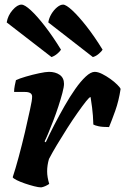

<svg xmlns="http://www.w3.org/2000/svg" viewBox="-20 -811 542 831"><path d="M158 0Q147 0 127.5 -5Q108 -10 87.5 -17Q67 -24 52 -31.5Q37 -39 35 -44Q47 -80 61 -132Q75 -184 88 -239Q101 -294 110 -337Q115 -359 117 -372Q119 -385 119 -393Q119 -413 88 -413H41Q41 -426 44 -441Q47 -456 49 -464Q63 -471 92 -479.5Q121 -488 149.5 -494Q178 -500 192 -500Q220 -500 238.5 -487Q257 -474 257 -448Q257 -435 250 -408.5Q243 -382 232.5 -350Q222 -318 210 -287Q198 -256 188 -232Q178 -208 173 -199L178 -195Q194 -230 215 -270.5Q236 -311 259 -351.5Q282 -392 305.5 -425.5Q329 -459 351 -479.5Q373 -500 390 -500Q404 -500 422 -491Q440 -482 457.5 -469.5Q475 -457 487.5 -444.5Q500 -432 502 -426Q494 -374 479 -332Q464 -290 452 -261Q423 -261 407 -264.5Q391 -268 384 -272Q383 -312 378.5 -346Q374 -380 372 -391Q367 -391 352 -372Q337 -353 315.5 -322.5Q294 -292 271 -256Q248 -220 227 -185Q206 -150 192 -123Q184 -96 184 -69Q184 -45 193 -15Q186 -10 176 -5.5Q166 -1 158 0ZM382 -564 189 -714Q192 -733 202.5 -750.5Q213 -768 227 -779.5Q241 -791 253 -791Q266 -791 293 -766Q320 -741 354.5 -697Q389 -653 424 -596Q420 -589 408 -578.5Q396 -568 382 -564ZM203 -564 9 -714Q14 -744 34.5 -767.5Q55 -791 73 -791Q87 -791 114 -766Q141 -741 175 -697Q209 -653 244 -596Q240 -589 228.5 -579Q217 -569 203 -564Z"/></svg>

Font: Texturina Black
Style: Italic
Weight: 900
Italic angle: -11°
Designer: Guillermo Torres Carreño
Foundry: Omnibus-Type
Version: Version 1.002; ttfautohint (v1.8.3)